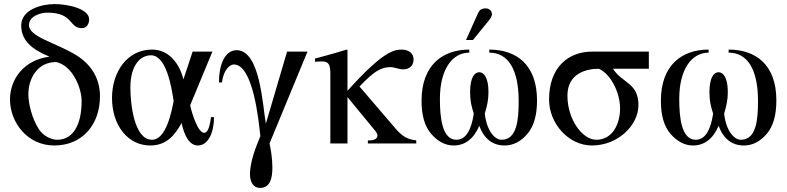

<svg xmlns="http://www.w3.org/2000/svg" viewBox="-20 -703 3855 941"><path d="M221 -425C98 -409 29 -316 29 -216C29 -102 115 10 246 10C384 10 470 -93 470 -231C470 -320 426 -388 353 -433C251 -495 122 -522 122 -580C122 -625 181 -641 212 -641C342 -641 316 -565 382 -565C408 -565 417 -591 417 -608C417 -660 313 -683 248 -683C181 -683 84 -655 84 -578C84 -505 136 -461 221 -426ZM380 -208C380 -89 337 -18 260 -18C231 -18 192 -37 171 -69C136 -123 119 -196 119 -241C119 -319 164 -399 255 -399C335 -382 380 -273 380 -208Z M1014 -129C1007 -72 995 -52 981 -52C951 -52 922 -141 912 -187L1021 -450H924L879 -314C861 -386 812 -460 725 -460C603 -460 529 -350 529 -223C529 -87 608 10 716 10C794 10 835 -37 870 -100C884 -35 909 10 950 10C1000 10 1029 -53 1029 -129ZM831 -208C821 -155 794 -18 725 -18C636 -18 619 -199 619 -273C619 -387 670 -432 720 -432C794 -432 820 -282 831 -208Z M1487 -450H1387L1283 -97C1267 -183 1256 -457 1140 -457C1079 -457 1053 -380 1053 -299H1068C1075 -359 1105 -387 1126 -387C1221 -387 1248 -110 1256 -36C1245 -7 1232 22 1223 52C1211 90 1205 126 1205 150C1205 188 1221 218 1254 218C1304 218 1315 171 1315 118C1315 74 1307 27 1301 0Z M2020 0V-15C1975 -20 1951 -35 1915 -77L1742 -279C1809 -350 1846 -374 1893 -374C1914 -374 1934 -363 1957 -363C1978 -363 2007 -374 2007 -412C2007 -439 1986 -460 1948 -460C1908 -460 1852 -446 1683 -258V-458L1679 -460C1640 -448 1614 -440 1554 -424L1524 -416V-400C1537 -401 1546 -402 1556 -402C1590 -402 1599 -389 1599 -341V0H1683V-227L1814 -68C1824 -56 1830 -47 1830 -39C1830 -25 1816 -15 1792 -15H1783V0Z M2264 -507H2298L2364 -588C2380 -607 2391 -621 2391 -633C2391 -653 2374 -662 2361 -662C2340 -662 2330 -654 2323 -639ZM2378 -445C2471 -445 2522 -362 2522 -208C2522 -116 2514 -18 2438 -18C2403 -18 2365 -65 2356 -146C2368 -188 2374 -213 2374 -253C2374 -321 2352 -349 2329 -349C2306 -349 2284 -324 2284 -251C2284 -208 2290 -185 2302 -146C2290 -64 2262 -18 2217 -18C2147 -18 2136 -126 2136 -218C2136 -364 2197 -445 2280 -445V-460C2149 -460 2046 -384 2046 -209C2046 -138 2061 -84 2094 -46C2127 -9 2163 10 2203 10C2259 10 2301 -22 2329 -86C2353 -22 2395 10 2453 10C2495 10 2532 -9 2564 -46C2596 -83 2612 -137 2612 -211C2612 -386 2511 -460 2378 -460Z M3160 -366V-450H2881C2769 -450 2671 -377 2671 -215C2671 -97 2767 10 2881 10C3009 10 3109 -89 3109 -188C3109 -297 3031 -294 2984 -366ZM3019 -171C3019 -96 2982 -18 2903 -18C2833 -18 2761 -119 2761 -234C2761 -346 2857 -366 2915 -366C2971 -342 3019 -252 3019 -171Z M3551 -445C3644 -445 3695 -362 3695 -208C3695 -116 3687 -18 3611 -18C3576 -18 3538 -65 3529 -146C3541 -188 3547 -213 3547 -253C3547 -321 3525 -349 3502 -349C3479 -349 3457 -324 3457 -251C3457 -208 3463 -185 3475 -146C3463 -64 3435 -18 3390 -18C3320 -18 3309 -126 3309 -218C3309 -364 3370 -445 3453 -445V-460C3322 -460 3219 -384 3219 -209C3219 -138 3234 -84 3267 -46C3300 -9 3336 10 3376 10C3432 10 3474 -22 3502 -86C3526 -22 3568 10 3626 10C3668 10 3705 -9 3737 -46C3769 -83 3785 -137 3785 -211C3785 -386 3684 -460 3551 -460Z"/></svg>

Font: STIX Math
Style: Regular
Weight: 400
Designer: MicroPress Inc., with final additions and corrections provided by Coen Hoffman, Elsevier (retired)
Version: Version 1.1.0